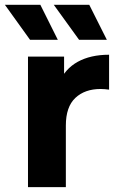

<svg xmlns="http://www.w3.org/2000/svg" viewBox="-43 -771 494 791"><path d="M72.3 0V-537.9H221V-385.6L200.4 -429.6Q224.2 -487 277.1 -516.3Q330 -545.5 406.4 -545.5V-401.7Q396.2 -403 388 -403.7Q379.9 -404.4 371.5 -404.4Q306.6 -404.4 267.5 -367.7Q228.3 -330.9 228.3 -253.9V0ZM282.8 -607 178.5 -751.3H324.7L397.2 -607ZM80.8 -607 -22.9 -751.3H123.2L195.2 -607Z"/></svg>

Font: Montserrat Alternates Thin
Style: Regular
Weight: 100
Designer: Julieta Ulanovsky
Foundry: Julieta Ulanovsky
Version: Version 9.000